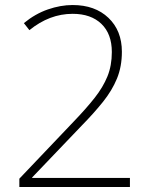

<svg xmlns="http://www.w3.org/2000/svg" viewBox="-20 -744 610 764"><path d="M497 0H57V-33L273 -260Q323 -312 356.5 -354.5Q390 -397 407.5 -440Q425 -483 425 -537Q425 -609 383.5 -649Q342 -689 269 -689Q177 -689 97 -624L75 -652Q120 -689 170.5 -706.5Q221 -724 269 -724Q358 -724 411.5 -673Q465 -622 465 -538Q465 -479 445.5 -431.5Q426 -384 390 -339Q354 -294 304 -243L108 -38V-36H497Z"/></svg>

Font: Noto Sans Lao UI ExtLt
Style: Regular
Weight: 200
Designer: Monotype Design Team
Foundry: Monotype Imaging Inc.
Version: Version 2.000; ttfautohint (v1.8.4.7-5d5b)